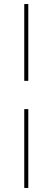

<svg xmlns="http://www.w3.org/2000/svg" viewBox="-20 -740 260 950"><path d="M100 190H120V-200H100ZM100 -340H120V-720H100Z"/></svg>

Font: Fixel Variable
Style: Regular
Weight: 100
Width: 3
Designer: AlfaBravo + MacPaw
Foundry: Kyrylo Tkachov, Marchela Mozhyna, Serhii Makarenko, Maria Weinstein, Zakhar Kryvoshyya
Version: Version 1.211